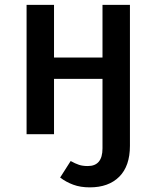

<svg xmlns="http://www.w3.org/2000/svg" viewBox="-20 -562 655 804"><path d="M409.2 -541.5H524.1V48.7Q524.1 133.3 479.5 177.9Q434.9 222.6 355.9 222.6Q316.9 222.6 286.9 211.5Q256.9 200.5 231.8 181.5L275.9 112.3Q295.4 123.1 310.8 128.2Q326.2 133.3 347.7 133.3Q409.2 133.3 409.2 59.5V-231.8H206.2V0H91.3V-541.5H206.2V-321H409.2Z"/></svg>

Font: Fira Code Fixed Medium
Style: Regular
Weight: 500
Monospace: yes
Designer: Carrois Corporate, Edenspiekermann AG, Nikita Prokopov
Foundry: Carrois Corporate, Edenspiekermann AG, Nikita Prokopov
Version: Version 5.002